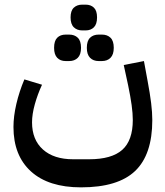

<svg xmlns="http://www.w3.org/2000/svg" viewBox="-20 -646 712 827"><path d="M329 161Q189 161 113.5 92.5Q38 24 38 -99Q38 -145 50.5 -198.5Q63 -252 85 -304L161 -281Q142 -240 130 -197Q118 -154 118 -119Q118 -44 165 -2Q212 40 295 40H364Q461 40 506.5 -0.5Q552 -41 552 -129Q552 -157 547 -193.5Q542 -230 532 -278L513 -366L600 -383L616 -296Q626 -243 631 -202Q636 -161 636 -129Q636 20 562 90.5Q488 161 329 161ZM405 -383Q382 -383 368 -397Q354 -411 354 -440Q354 -470 368 -483.5Q382 -497 405 -497H419Q442 -497 456 -483.5Q470 -470 470 -440Q470 -411 456 -397Q442 -383 419 -383ZM263 -383Q240 -383 226.5 -397Q213 -411 213 -440Q213 -470 226.5 -483.5Q240 -497 263 -497H278Q301 -497 315 -483.5Q329 -470 329 -440Q329 -411 315 -397Q301 -383 278 -383ZM334 -515Q312 -515 298 -528.5Q284 -542 284 -571Q284 -600 298 -613Q312 -626 334 -626H349Q371 -626 384.5 -613Q398 -600 398 -571Q398 -542 384.5 -528.5Q371 -515 349 -515Z"/></svg>

Font: IBM Plex Sans Arabic Medium
Style: Regular
Weight: 500
Designer: Mike Abbink, Paul van der Laan, Pieter van Rosmalen, Wael Morcos, Khajak Apelian
Foundry: Bold Monday
Version: Version 1.1